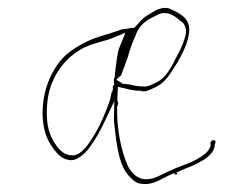

<svg xmlns="http://www.w3.org/2000/svg" viewBox="-20 -486 575 482"><path d="M119 -316C77 -250 80 -165 106 -125C120 -103 134 -84 160 -84C169 -84 180 -90 192 -101C212 -121 231 -155 247 -190L267 -232L266 -190C266 -183 266 -178 267 -174V-173C273 -120 279 -67 307 -41C318 -29 326 -24 345 -24C372 -24 391 -42 419 -52L418 -48H424L425 -52H421L441 -61C469 -72 518 -91 519 -122L521 -129C521 -133 521 -134 514 -134C513 -134 508 -132 508 -123H509V-121C507 -113 501 -105 495 -100C470 -80 443 -73 419 -63L399 -54C383 -47 368 -36 347 -36C322 -36 309 -55 301 -69C284 -108 273 -161 274 -218L276 -224C277 -228 277 -230 275 -232V-233C274 -238 275 -244 275 -249L276 -268L290 -265C304 -261 318 -258 335 -258H336L335 -257C342 -256 347 -257 355 -260L372 -268C398 -281 408 -303 426 -330L434 -345C444 -364 453 -384 455 -408C457 -440 432 -453 404 -465C395 -468 379 -465 371 -460L359 -453C354 -450 349 -447 343 -443C334 -436 327 -426 317 -416H311L299 -414C290 -413 283 -412 279 -410L277 -409H276C247 -398 217 -393 189 -377C159 -361 138 -346 119 -316ZM98 -218C101 -289 142 -342 192 -367C218 -379 241 -382 261 -390L295 -404L279 -365C274 -353 271 -317 268 -297H269L266 -287C266 -287 265 -278 267 -276L266 -272H265C264 -271 262 -267 263 -266H264L262 -256H261C258 -249 258 -240 255 -232C244 -200 230 -168 214 -143C208 -134 187 -96 163 -96C135 -96 123 -118 114 -132C100 -157 96 -182 98 -218ZM279 -365V-364ZM272 -286 284 -297C289 -309 295 -327 301 -343L305 -357C310 -372 311 -376 320 -396C328 -421 346 -434 360 -441L372 -447C402 -465 426 -439 435 -432C444 -427 452 -410 443 -388C441 -384 440 -378 438 -374V-373L437 -372C433 -363 431 -357 425 -347C415 -328 399 -289 370 -278C365 -276 353 -267 337 -269C324 -269 315 -272 305 -274L286 -276V-277C285 -278 285 -279 283 -279ZM311 -415V-414ZM276 -250 275 -249ZM321 -397 320 -396ZM337 -269V-268ZM443 -388 442 -387ZM421 -52Z"/></svg>

Font: Stray Cat
Style: HlCnObl
Weight: 100
Version: Version 1.0